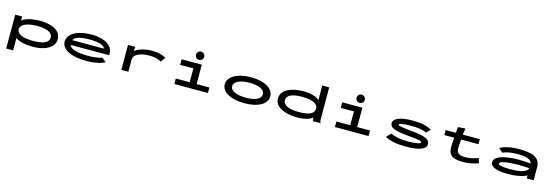

<svg xmlns="http://www.w3.org/2000/svg" viewBox="35 -1994 9930 3465"><g transform="rotate(15 5000.0 -261.5)"><path d="M90 167H220V-67C267 -18 393 12 553 12C747 12 946 -64 946 -235C946 -404 759 -475 557 -475C409 -475 271 -442 219 -389V-465H90ZM529 -91C369 -91 221 -122 218 -228C218 -336 385 -376 551 -372C703 -369 815 -327 815 -232C815 -123 682 -91 529 -91Z M1547 10C1683 10 1814 -15 1887 -60L1807 -125C1758 -98 1645 -88 1551 -88C1365 -88 1218 -120 1199 -197H1913C1915 -208 1917 -219 1917 -230C1917 -379 1761 -476 1521 -476C1264 -476 1077 -382 1077 -227C1077 -74 1279 10 1547 10ZM1201 -287C1228 -355 1353 -381 1511 -381C1653 -381 1783 -350 1793 -287Z M2197 1H2328V-227C2328 -342 2494 -379 2628 -379C2708 -379 2777 -366 2845 -328L2910 -412C2852 -451 2758 -476 2645 -476C2522 -476 2383 -439 2327 -382L2331 -465H2197Z M3504 -536C3546 -536 3582 -570 3582 -612C3582 -654 3546 -690 3504 -690C3460 -690 3428 -656 3428 -612C3428 -570 3462 -536 3504 -536ZM3187 0H3815V-103H3576V-465H3199V-361H3446V-103H3187Z M4497 8C4760 8 4917 -91 4917 -232C4917 -373 4760 -476 4497 -476C4234 -476 4067 -373 4067 -232C4067 -91 4234 10 4497 8ZM4497 -95C4327 -95 4205 -144 4205 -233C4205 -323 4327 -373 4497 -373C4667 -373 4779 -323 4779 -233C4779 -144 4667 -95 4497 -95Z M5465 10C5602 12 5727 -21 5767 -67C5767 -43 5772 -20 5781 0H5919C5906 -24 5903 -47 5903 -71V-665H5773V-389C5735 -436 5633 -477 5474 -477C5265 -477 5061 -405 5061 -232C5061 -74 5243 5 5465 10ZM5487 -93C5305 -93 5191 -138 5191 -236C5191 -336 5308 -374 5475 -374C5658 -374 5773 -331 5773 -234C5773 -135 5680 -93 5487 -93Z M6504 -536C6546 -536 6582 -570 6582 -612C6582 -654 6546 -690 6504 -690C6460 -690 6428 -656 6428 -612C6428 -570 6462 -536 6504 -536ZM6187 0H6815V-103H6576V-465H6199V-361H6446V-103H6187Z M7516 10C7762 10 7890 -41 7890 -133C7890 -222 7801 -263 7573 -286C7365 -307 7288 -315 7288 -342C7288 -365 7374 -377 7512 -377C7637 -377 7739 -362 7800 -328L7872 -401C7777 -454 7676 -476 7508 -476C7283 -476 7158 -419 7158 -337C7158 -239 7264 -212 7516 -188C7718 -169 7762 -161 7762 -134C7762 -106 7667 -90 7520 -90C7374 -90 7267 -113 7202 -150L7122 -66C7227 -12 7346 10 7516 10Z M8132 -371H8317L8308 -248C8295 -72 8344 12 8580 12C8684 12 8778 -8 8870 -42L8838 -132C8764 -103 8688 -83 8600 -83C8466 -83 8426 -124 8436 -243L8447 -371H8770V-465H8451L8470 -583L8332 -574L8324 -465H8132Z M9425 11C9531 11 9694 -7 9772 -58V0H9900V-243C9900 -432 9740 -476 9504 -476C9346 -476 9233 -446 9147 -403L9223 -334C9293 -366 9382 -382 9500 -382C9650 -382 9745 -363 9771 -278C9696 -284 9618 -290 9561 -290C9254 -290 9091 -225 9091 -123C9091 -34 9209 11 9425 11ZM9217 -129C9217 -170 9341 -197 9573 -197C9629 -197 9705 -194 9771 -190C9742 -110 9618 -83 9438 -83C9300 -83 9217 -99 9217 -129Z"/></g></svg>

Font: Inconsolata UltraExpanded
Style: Bold
Weight: 700
Width: 9
Monospace: yes
Designer: Raph Levien, Cyreal, Brenton Simpson
Foundry: Raph Levien, Cyreal, Google
Version: Version 3.100